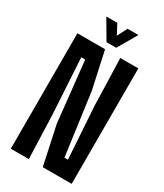

<svg xmlns="http://www.w3.org/2000/svg" viewBox="-237 -1063 982 1152"><g transform="rotate(30 254.0 -487.0)"><path d="M43 0H168C163.1 -152.3 159.2 -253.9 157.2 -304.7C146.5 -496.1 138.7 -623 134.8 -686.5H162.1C184.6 -477.5 199.2 -337.9 207 -267.6C235.4 -133.8 254.9 -44.9 264.6 0H464.8V-799.8H339.8C344.7 -635.7 348.6 -526.4 349.6 -471.7L373 -114.3H348.6C319.3 -330.1 299.8 -473.6 290 -545.9C261.7 -672.9 243.2 -757.8 234.4 -799.8H43V0ZM220.7 -840.8H288.1C326.2 -907.2 352.5 -951.2 365.2 -973.6H290C272.5 -939.5 260.7 -916 254.9 -905.3C236.3 -939.5 224.6 -961.9 218.8 -973.6H142.6C181.6 -907.2 208 -863.3 220.7 -840.8Z"/></g></svg>

Font: Yellow Ladder Regular
Style: Regular
Weight: 400
Designer: Zima Creative
Version: Version 2.002